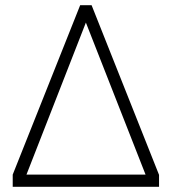

<svg xmlns="http://www.w3.org/2000/svg" viewBox="-20 -720 662 740"><path d="M29 0H593V-46L333 -700H289L29 -47ZM82 -47 311 -633 541 -47Z"/></svg>

Font: Arthouse Owned Light
Style: Regular
Weight: 300
Designer: Jeremy Tribby
Foundry: Tribby Type
Version: Version 1.000;PS 001.000;hotconv 1.0.88;makeotf.lib2.5.64775